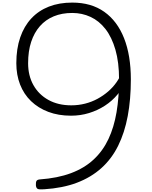

<svg xmlns="http://www.w3.org/2000/svg" viewBox="-20 -1447 1177 1482"><path d="M538 -1427Q684 -1427 784.5 -1356Q885 -1285 937.5 -1152.5Q990 -1020 990 -834Q990 -680 966 -551.5Q942 -423 892 -322Q842 -221 762.5 -149.5Q683 -78 573.5 -36.5Q464 5 320 14Q281 17 270 10.5Q259 4 257 -17Q256 -40 261.5 -50Q267 -60 286 -62Q425 -72 528 -110.5Q631 -149 702.5 -215.5Q774 -282 817 -373.5Q860 -465 879.5 -580.5Q899 -696 899 -834Q899 -966 871 -1063Q843 -1160 794 -1223Q745 -1286 679 -1316.5Q613 -1347 538 -1347Q458 -1347 395 -1321Q332 -1295 288 -1245Q244 -1195 220.5 -1123.5Q197 -1052 197 -959Q197 -863 238 -790Q279 -717 354 -675.5Q429 -634 530 -634Q585 -634 636.5 -647Q688 -660 733 -684.5Q778 -709 815.5 -741.5Q853 -774 880 -813Q907 -852 923 -895L948 -827Q928 -767 887 -717.5Q846 -668 790 -631.5Q734 -595 667.5 -574.5Q601 -554 528 -554Q431 -554 353 -583.5Q275 -613 219.5 -666.5Q164 -720 135 -794.5Q106 -869 106 -959Q106 -1071 136 -1158Q166 -1245 222 -1305Q278 -1365 357.5 -1396Q437 -1427 538 -1427Z"/></svg>

Font: Playwrite FR Trad
Style: Regular
Weight: 400
Designer: Veronika Burian, José Scaglione
Foundry: TypeTogether
Version: Version 1.000